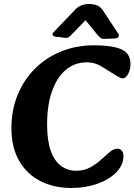

<svg xmlns="http://www.w3.org/2000/svg" viewBox="-20 -922 671 958"><path d="M336 16Q251 16 183.5 -17.5Q116 -51 76.5 -118Q37 -185 37 -283Q37 -373 68 -448.5Q99 -524 154.5 -579.5Q210 -635 285.5 -665.5Q361 -696 450 -696Q538 -696 584.5 -676.5Q631 -657 631 -602Q631 -574 619 -552.5Q607 -531 592 -531Q583 -531 564 -542.5Q545 -554 532 -562Q508 -578 479 -594.5Q450 -611 413 -611Q353 -611 308.5 -573.5Q264 -536 239.5 -466.5Q215 -397 215 -301Q215 -222 233 -170.5Q251 -119 284 -94.5Q317 -70 361 -70Q399 -70 429.5 -86.5Q460 -103 484 -125Q508 -147 527.5 -163.5Q547 -180 565 -180Q580 -180 588 -170Q596 -160 596 -143Q596 -99 560.5 -62.5Q525 -26 466 -5Q407 16 336 16ZM247 -761Q240 -754 243 -747Q246 -740 256 -739L308 -733Q316 -732 322.5 -736.5Q329 -741 333 -745L407 -821L468 -746Q473 -741 480.5 -734Q488 -727 501 -728L554 -730Q568 -731 571.5 -739Q575 -747 570 -754L495 -868Q482 -888 465 -895Q448 -902 425 -902Q403 -902 386 -895Q369 -888 360 -879Z"/></svg>

Font: Alkatra
Style: Bold
Weight: 700
Designer: Suman Bhandary
Version: Version 1.100;gftools[0.9.22]